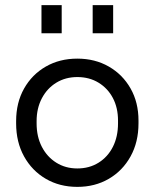

<svg xmlns="http://www.w3.org/2000/svg" viewBox="-20 -720 604 750"><path d="M282 10Q213 10 159 -21.5Q105 -53 74 -109Q43 -165 43 -238V-247Q43 -319 74 -374Q105 -429 159 -460Q213 -491 282 -491Q351 -491 405 -460Q459 -429 490 -374.5Q521 -320 521 -249V-238Q521 -165 490 -109Q459 -53 405 -21.5Q351 10 282 10ZM282 -62Q329 -62 365 -84.5Q401 -107 421 -146.5Q441 -186 441 -238V-249Q441 -299 421 -337Q401 -375 365 -397Q329 -419 282 -419Q236 -419 200 -397Q164 -375 143.5 -336Q123 -297 123 -247V-238Q123 -186 143.5 -146.5Q164 -107 200 -84.5Q236 -62 282 -62ZM342 -590V-700H422V-590ZM142 -590V-700H221V-590Z"/></svg>

Font: SUSE Thin
Style: Regular
Weight: 400
Version: Version 1.000